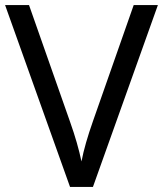

<svg xmlns="http://www.w3.org/2000/svg" viewBox="-20 -734 640 754"><path d="M600 -714H505L345 -258C324 -198 309 -147 300 -100C290 -147 276 -197 255 -256L94 -714H0L255 0H345Z"/></svg>

Font: Noto Sans Cypriot
Style: Regular
Weight: 400
Designer: Monotype Design Team
Foundry: Monotype Imaging Inc.
Version: Version 2.002